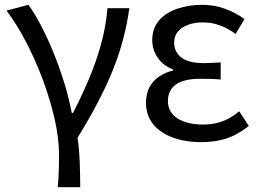

<svg xmlns="http://www.w3.org/2000/svg" viewBox="-20 -577 1075 797"><path d="M220 200Q222 174 223 155Q224 136 224.5 115Q225 94 225 65Q225 -3 206.5 -84Q188 -165 157 -248Q126 -331 87 -405Q48 -479 7 -533L98 -557Q124 -521 150.5 -470.5Q177 -420 201.5 -360Q226 -300 246 -235.5Q266 -171 278 -108H283Q318 -176 348.5 -247.5Q379 -319 399.5 -393.5Q420 -468 426 -543H517Q507 -474 490.5 -412Q474 -350 449 -287.5Q424 -225 388 -156Q352 -87 302 -5Q309 43 311 97.5Q313 152 313 200Z M815 13Q748 13 696 -6.5Q644 -26 615 -62.5Q586 -99 586 -150Q586 -189 601 -216Q616 -243 641.5 -260Q667 -277 698 -284V-289Q656 -305 634 -338.5Q612 -372 612 -410Q612 -460 640.5 -492.5Q669 -525 716.5 -541Q764 -557 819 -557Q869 -557 913 -541Q957 -525 995 -498L958 -436Q927 -459 893.5 -471.5Q860 -484 822 -484Q772 -484 737.5 -462.5Q703 -441 703 -399Q703 -362 732.5 -338.5Q762 -315 827 -315Q843 -315 859.5 -316Q876 -317 896 -318V-247Q872 -249 851.5 -249.5Q831 -250 811 -250Q744 -250 710.5 -226.5Q677 -203 677 -158Q677 -112 716 -86Q755 -60 824 -60Q864 -60 899.5 -72Q935 -84 973 -115L1013 -54Q964 -16 918 -1.5Q872 13 815 13Z"/></svg>

Font: Farlight84_Sys_V01
Style: Regular
Weight: 400
Designer: Ryoko NISHIZUKA  (kana, bopomofo & ideographs); Paul D. Hunt (Latin, Greek & Cyrillic); Sandoll Communications , Soo-you
Foundry: Adobe
Version: Version 2.004;October 29, 2024;FontCreator 14.0.0.2814 64-bi